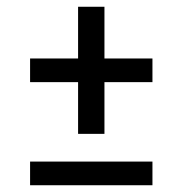

<svg xmlns="http://www.w3.org/2000/svg" viewBox="-20 -548 540 568"><path d="M211 -152V-305H69V-375H211V-528H289V-375H431V-305H289V-152ZM69 0V-70H431V0Z"/></svg>

Font: Iosevka Curly Slab
Style: Regular
Weight: 400
Monospace: yes
Designer: Belleve Invis
Foundry: Belleve Invis
Version: Version 22.1.2; ttfautohint (v1.8.4)